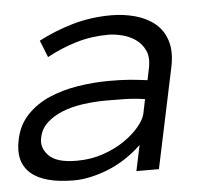

<svg xmlns="http://www.w3.org/2000/svg" viewBox="-68 -512 656 568"><g transform="rotate(-5 259.5 -227.5)"><path d="M-22.9 -123Q-14.2 -166 13.4 -195.1Q41 -224.1 79.6 -241Q118.2 -257.8 165 -265.4Q211.9 -272.9 258.8 -272.9Q276.9 -272.9 291 -272.5Q305.2 -272 318.1 -271Q331.1 -270 343.5 -268.6Q356 -267.1 372.1 -265.1L378.9 -297.9Q386.2 -331.1 376.2 -352.5Q366.2 -374 347.7 -386.5Q329.1 -398.9 307.1 -404.1Q285.2 -409.2 269 -409.2Q217.8 -409.2 172.4 -395.5Q127 -381.8 85 -358.9L64.9 -409.2Q111.8 -434.1 166.5 -450Q221.2 -465.8 282.2 -465.8Q318.8 -465.8 353 -456.3Q387.2 -446.8 411.1 -427Q435.1 -407.2 445.1 -375Q455.1 -342.8 445.8 -297.9L382.8 0H315.9L332 -76.2Q309.1 -54.2 283.4 -37.6Q257.8 -21 231.4 -10.5Q205.1 0 179 5.6Q152.8 11.2 130.9 11.2Q41 11.2 2 -23.4Q-37.1 -58.1 -22.9 -123ZM143.1 -45.9Q185.1 -45.9 221.4 -58.3Q257.8 -70.8 284.9 -89.4Q312 -107.9 329.6 -128.9Q347.2 -149.9 351.1 -167L359.9 -210Q328.1 -214.8 298.1 -215.3Q268.1 -215.8 246.1 -215.8Q210 -215.8 175.5 -210.9Q141.1 -206.1 114 -195.1Q86.9 -184.1 67.9 -166.5Q48.8 -148.9 43.9 -123Q37.1 -94.2 60.1 -70.1Q83 -45.9 143.1 -45.9Z"/></g></svg>

Font: Anonymous Pro
Style: Italic
Weight: 400
Italic angle: -12°
Monospace: yes
Designer: Mark Simonson
Version: Version 1.003